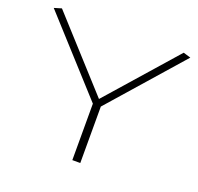

<svg xmlns="http://www.w3.org/2000/svg" viewBox="-123 -840 1008 975"><g transform="rotate(20 380.5 -353.0)"><path d="M364 0V-305L11 -694L51 -706L385 -338L709 -706L749 -694L407 -305V0Z"/></g></svg>

Font: Georama Extended ExtraLight
Style: Regular
Weight: 200
Width: 7
Designer: Jean-Baptiste Levee
Foundry: Production Type
Version: Version 1.000